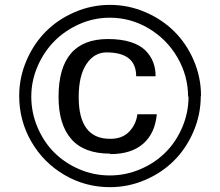

<svg xmlns="http://www.w3.org/2000/svg" viewBox="-20 -755 907 791"><path d="M434.1 -120.1 433.1 -122.1Q326.2 -122.1 273.7 -182.1Q221.2 -242.2 221.2 -356Q221.2 -594.2 424.8 -594.2Q478 -594.2 517.1 -582Q556.2 -569.8 578.4 -547.9Q600.6 -525.9 610.8 -499.3Q621.1 -472.7 621.1 -440.9H541Q541 -539.1 418.9 -539.1Q368.2 -539.1 336.2 -491.2Q304.2 -443.4 304.2 -355Q304.2 -183.1 433.1 -183.1H435.1Q484.4 -183.1 512.7 -213.1Q541 -243.2 545.9 -284.2H626Q618.7 -205.6 569.8 -162.8Q521 -120.1 434.1 -120.1ZM756.8 -357.9 754.9 -356Q754.9 -442.4 711.4 -517.6Q668 -592.8 593.3 -637.5Q518.6 -682.1 432.1 -682.1Q367.2 -682.1 307.4 -655.8Q247.6 -629.4 204.1 -585.4Q160.6 -541.5 134.8 -481.7Q108.9 -421.9 108.9 -356.9Q108.9 -290.5 134.8 -230Q160.6 -169.4 204.1 -126.2Q247.6 -83 307.1 -57.6Q366.7 -32.2 432.1 -32.2Q498 -32.2 558.1 -57.9Q618.2 -83.5 661.9 -127.2Q705.6 -170.9 731.2 -231.2Q756.8 -291.5 756.8 -357.9ZM808.1 -360.8 807.1 -358.9Q807.1 -283.2 777.3 -213.6Q747.6 -144 697.5 -93.8Q647.5 -43.5 578.1 -13.7Q508.8 16.1 433.1 16.1Q331.5 16.1 245.4 -34.4Q159.2 -85 109.1 -171.4Q59.1 -257.8 59.1 -359.9Q59.1 -435.5 88.9 -505.1Q118.7 -574.7 168.7 -625Q218.8 -675.3 288.1 -705.1Q357.4 -734.9 433.1 -734.9Q508.8 -734.9 578.4 -705.1Q647.9 -675.3 698.2 -625.2Q748.5 -575.2 778.3 -505.9Q808.1 -436.5 808.1 -360.8Z"/></svg>

Font: Perun
Style: Regular
Weight: 400
Version: Version 1.0000